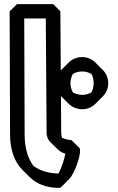

<svg xmlns="http://www.w3.org/2000/svg" viewBox="-20 -880 574 935"><path d="M265 -35C215 -36 174 -49 143 -72C114 -111 100 -162 100 -225L98 -790H203L207 -234C207 -213 215 -198 225 -188L261 -153C272 -142 286 -135 298 -132C294 -105 280 -63 265 -35ZM268 35C272 35 277 32 281 28L316 -7C345 -35 382 -143 366 -161H365L330 -196C329 -197 328 -198 326 -198C321 -198 301 -200 282 -209C280 -214 278 -224 278 -234L274 -825L239 -860H63L27 -825L29 -225C29 -151 50 -92 89 -53L124 -18C158 16 207 35 268 35ZM380 -532C396 -532 413 -527 425 -520C433 -506 436 -491 436 -475C436 -459 432 -442 425 -430C411 -422 396 -418 380 -418C364 -418 347 -423 335 -430C327 -444 323 -459 323 -475C323 -491 328 -508 335 -520C349 -528 364 -532 380 -532ZM380 -602C354 -602 331 -592 314 -575L279 -540C262 -523 252 -501 252 -475C252 -449 262 -427 279 -410L314 -375C331 -358 355 -348 380 -348C406 -348 428 -358 445 -375L480 -410C497 -427 507 -449 507 -475C507 -501 497 -523 480 -540L445 -575C428 -592 406 -602 380 -602Z"/></svg>

Font: Hussar Press
Style: Bold
Weight: 700
Foundry: Cannot Into Space Fonts
Version: Version 1.43